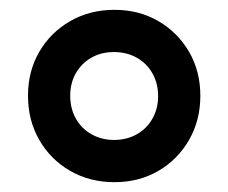

<svg xmlns="http://www.w3.org/2000/svg" viewBox="-20 -760 465 391"><path d="M213 -389Q163 -389 123 -412Q83 -435 60 -475Q37 -515 37 -565Q37 -615 60 -654.5Q83 -694 123 -717Q163 -740 213 -740Q263 -740 302.5 -717Q342 -694 365 -654.5Q388 -615 388 -565Q388 -515 365 -475Q342 -435 302.5 -412Q263 -389 213 -389ZM212 -475Q238 -475 258.5 -486.5Q279 -498 290.5 -518.5Q302 -539 302 -564Q302 -590 290.5 -610.5Q279 -631 258.5 -642.5Q238 -654 212 -654Q186 -654 166 -642.5Q146 -631 134.5 -611Q123 -591 123 -565Q123 -539 134.5 -518.5Q146 -498 166.5 -486.5Q187 -475 212 -475Z"/></svg>

Font: M PLUS 2 Thin SemiBold
Style: Regular
Weight: 600
Version: Version 1.001